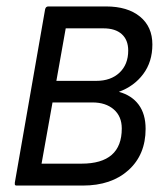

<svg xmlns="http://www.w3.org/2000/svg" viewBox="-20 -576 513 596"><path d="M26 -9 120 -547Q122 -556 130 -556H309Q376 -556 414.5 -524.5Q453 -493 453 -438Q453 -384 424.5 -346Q396 -308 349 -291Q389 -280 410.5 -251Q432 -222 432 -176Q432 -96 379 -48Q326 0 237 0H32Q26 0 26 -4ZM155 -325H279Q324 -325 351 -350.5Q378 -376 378 -419Q378 -452 358 -470Q338 -488 301 -488H184ZM109 -68H233Q358 -68 358 -177Q358 -215 333 -236.5Q308 -258 267 -258H143Z"/></svg>

Font: Zain
Style: Italic
Weight: 400
Italic angle: -10°
Designer: Zain,Boutros
Foundry: Mobile Telecommunications Company (Zain), 2024
Version: Version 1.51; ttfautohint (v1.8.4)